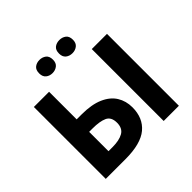

<svg xmlns="http://www.w3.org/2000/svg" viewBox="-221 -1134 1348 1348"><g transform="rotate(-45 453.0 -460.0)"><path d="M90 0V-714H241V-440H290Q389 -440 453 -412Q517 -384 547.5 -335Q578 -286 578 -223Q578 -117 508 -58.5Q438 0 285 0ZM665 0V-714H816V0ZM241 -124H281Q348 -124 386.5 -146Q425 -168 425 -223Q425 -280 385.5 -298Q346 -316 274 -316H241ZM283 -854Q283 -889 303 -904.5Q323 -920 351 -920Q379 -920 399.5 -904.5Q420 -889 420 -854Q420 -821 399.5 -805Q379 -789 351 -789Q323 -789 303 -805Q283 -821 283 -854ZM480 -854Q480 -889 500 -904.5Q520 -920 549 -920Q577 -920 597.5 -904.5Q618 -889 618 -854Q618 -821 597.5 -805Q577 -789 549 -789Q520 -789 500 -805Q480 -821 480 -854Z"/></g></svg>

Font: Noto Sans IKEA
Style: Bold
Weight: 600
Designer: Monotype Design Team
Foundry: Monotype Imaging Inc.
Version: Version 2.001